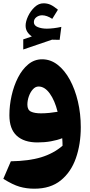

<svg xmlns="http://www.w3.org/2000/svg" viewBox="-20 -848 541 1157"><path d="M187 289.1Q139.6 289.1 98.1 277.1Q56.6 265.1 0 229.5L45.4 124Q154.8 122.1 228.5 99.6Q302.2 77.1 356.9 30.3Q356.9 19 356.4 8.1Q356 -2.9 355 -15.1Q325.2 -3.4 287.4 3.4Q249.5 10.3 206.1 10.3Q124.5 10.3 80.6 -30.3Q36.6 -70.8 36.6 -153.8Q36.6 -211.9 49.8 -271.2Q63 -330.6 88.4 -380.4Q113.8 -430.2 150.4 -460.4Q187 -490.7 233.9 -490.7Q284.7 -490.7 327.1 -457.8Q369.6 -424.8 400.9 -367.4Q432.1 -310.1 449.5 -236.3Q466.8 -162.6 466.8 -81.5Q466.8 21 437.3 105.2Q407.7 189.5 345.9 239.3Q284.2 289.1 187 289.1ZM327.1 -174.3Q310.1 -242.7 279.8 -284.7Q249.5 -326.7 212.4 -326.7Q193.4 -326.7 178 -309.6Q162.6 -292.5 153.8 -267.3Q145 -242.2 145 -217.3Q145 -185.5 166.7 -175.3Q188.5 -165 226.6 -165Q251 -165 277.8 -167.7Q304.7 -170.4 327.1 -174.3ZM184.1 -714.4Q184.1 -694.3 207.5 -684.8Q231 -675.3 262.2 -675.3Q280.8 -675.3 304.7 -678.2Q328.6 -681.2 349.6 -686L339.4 -607.9L293.5 -608.9L120.1 -549.8V-610.8L171.9 -628.4Q154.8 -640.1 144.5 -656.2Q134.3 -672.4 134.3 -693.4Q134.3 -718.3 148.9 -749.8Q163.6 -781.2 188.2 -804.7Q212.9 -828.1 242.2 -828.1Q265.6 -828.1 284.7 -819.3Q303.7 -810.5 329.1 -789.6L294.9 -734.4Q261.7 -755.9 233.9 -755.9Q214.4 -755.9 199.2 -744.4Q184.1 -732.9 184.1 -714.4Z"/></svg>

Font: Pinar ExtraBold
Style: Regular
Weight: 800
Designer: Amin Abedi
Version: Version 3.000